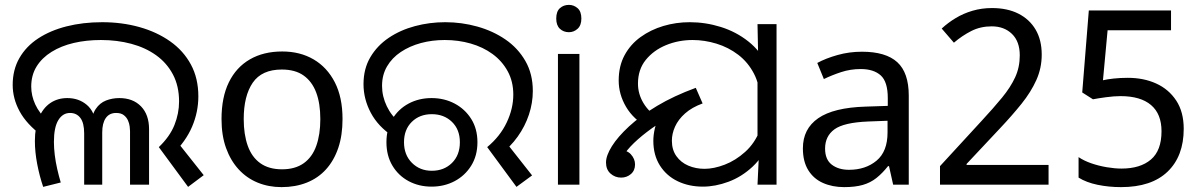

<svg xmlns="http://www.w3.org/2000/svg" viewBox="-20 -757 4928 787"><path d="M631 -154Q676 -197 695 -244.5Q714 -292 714 -341Q714 -404 689 -451.5Q664 -499 620 -530.5Q576 -562 518 -577.5Q460 -593 394 -593Q334 -593 282.5 -581Q231 -569 191.5 -544.5Q152 -520 130 -484.5Q108 -449 108 -402Q108 -365 124.5 -329Q141 -293 178 -258L152 -201Q89 -248 60.5 -300.5Q32 -353 32 -409Q32 -471 59.5 -519Q87 -567 136.5 -599.5Q186 -632 253 -649Q320 -666 399 -666Q480 -666 551.5 -646Q623 -626 677.5 -587.5Q732 -549 762.5 -492.5Q793 -436 793 -362Q793 -298 767.5 -238Q742 -178 686 -123L700 -184L815 -39L751 9ZM157 9Q142 -35 132.5 -84.5Q123 -134 123 -179Q123 -235 139.5 -274.5Q156 -314 186 -334.5Q216 -355 256 -355Q303 -355 336 -327Q369 -299 374 -243H352Q356 -286 372.5 -310.5Q389 -335 414.5 -345Q440 -355 469 -355Q525 -355 558 -321Q591 -287 591 -227V0H513V-220Q513 -227 511.5 -239Q510 -251 504.5 -263.5Q499 -276 487.5 -285Q476 -294 456 -294Q428 -294 413.5 -273Q399 -252 399 -214V0H325V-210Q325 -253 309.5 -273.5Q294 -294 267 -294Q237 -294 219 -264.5Q201 -235 201 -175Q201 -150 204.5 -121.5Q208 -93 214.5 -64.5Q221 -36 229 -9L157 9Z M1384 -269Q1384 -202 1366.5 -150.5Q1349 -99 1316.5 -63Q1284 -27 1237.5 -8.5Q1191 10 1134 10Q1081 10 1036 -8.5Q991 -27 958 -63Q925 -99 906.5 -150.5Q888 -202 888 -269Q888 -358 918 -419.5Q948 -481 1004 -513.5Q1060 -546 1137 -546Q1210 -546 1265.5 -513.5Q1321 -481 1352.5 -419.5Q1384 -358 1384 -269ZM979 -269Q979 -206 995.5 -159.5Q1012 -113 1047 -88Q1082 -63 1136 -63Q1190 -63 1225 -88Q1260 -113 1276.5 -159.5Q1293 -206 1293 -269Q1293 -333 1276 -378Q1259 -423 1224.5 -447.5Q1190 -472 1135 -472Q1053 -472 1016 -418Q979 -364 979 -269Z M1977 -154Q2030 -198 2057 -255Q2084 -312 2084 -369Q2084 -423 2061 -465Q2038 -507 1999 -535.5Q1960 -564 1909.5 -578.5Q1859 -593 1803 -593Q1751 -593 1705 -580.5Q1659 -568 1623 -544Q1587 -520 1566.5 -485Q1546 -450 1546 -405Q1546 -362 1565.5 -321.5Q1585 -281 1619 -254L1591 -198Q1530 -238 1500 -294.5Q1470 -351 1470 -412Q1470 -475 1498 -522.5Q1526 -570 1573.5 -602Q1621 -634 1681 -650Q1741 -666 1805 -666Q1873 -666 1937 -648Q2001 -630 2052 -595Q2103 -560 2133.5 -507Q2164 -454 2164 -384Q2164 -335 2148 -287Q2132 -239 2102 -197Q2072 -155 2030 -123L2046 -184L2161 -38L2097 9ZM1749 8Q1697 8 1655 -14.5Q1613 -37 1588.5 -78Q1564 -119 1564 -174Q1564 -229 1588.5 -269.5Q1613 -310 1655 -332.5Q1697 -355 1749 -355Q1801 -355 1843.5 -332.5Q1886 -310 1911.5 -269.5Q1937 -229 1937 -174Q1937 -119 1911.5 -78Q1886 -37 1843.5 -14.5Q1801 8 1749 8ZM1750 -57Q1800 -57 1832.5 -89Q1865 -121 1865 -174Q1865 -226 1832.5 -257.5Q1800 -289 1750 -289Q1700 -289 1668 -257.5Q1636 -226 1636 -174Q1636 -122 1668.5 -89.5Q1701 -57 1750 -57Z M2355 -536V0H2267V-536ZM2312 -737Q2332 -737 2347.5 -723.5Q2363 -710 2363 -681Q2363 -653 2347.5 -639Q2332 -625 2312 -625Q2290 -625 2275 -639Q2260 -653 2260 -681Q2260 -710 2275 -723.5Q2290 -737 2312 -737Z M2861 8Q2804 8 2758 -14Q2712 -36 2685 -78.5Q2658 -121 2658 -180Q2658 -203 2664 -230Q2670 -257 2687.5 -285.5Q2705 -314 2739 -340Q2773 -366 2828 -386L2849 -336Q2806 -321 2760 -297Q2714 -273 2671.5 -244.5Q2629 -216 2595 -186Q2561 -156 2541 -128Q2521 -100 2521 -78L2507 -144Q2548 -144 2565.5 -125Q2583 -106 2583 -83Q2583 -58 2566 -43.5Q2549 -29 2526 -29Q2501 -29 2482.5 -45.5Q2464 -62 2464 -91Q2464 -119 2488 -157.5Q2512 -196 2558.5 -239Q2605 -282 2673.5 -323Q2742 -364 2832 -397L2860 -333Q2816 -317 2788 -292Q2760 -267 2747 -238Q2734 -209 2734 -180Q2734 -143 2752.5 -117Q2771 -91 2801.5 -78Q2832 -65 2868 -65Q2906 -65 2950.5 -82Q2995 -99 3034.5 -134.5Q3074 -170 3095 -224L3134 -180Q3110 -116 3065 -74Q3020 -32 2966 -12Q2912 8 2861 8ZM2637 -234Q2577 -267 2546.5 -318.5Q2516 -370 2516 -427Q2516 -486 2540 -530.5Q2564 -575 2605.5 -605Q2647 -635 2699 -650.5Q2751 -666 2807 -666Q2872 -666 2934.5 -646.5Q2997 -627 3047 -587.5Q3097 -548 3126.5 -488Q3156 -428 3156 -347L3095 -345Q3095 -408 3070.5 -455Q3046 -502 3006 -532.5Q2966 -563 2917 -578Q2868 -593 2819 -593Q2761 -593 2710 -572Q2659 -551 2627 -511.5Q2595 -472 2595 -414Q2595 -372 2617.5 -334.5Q2640 -297 2680 -273L2637 -234ZM3090 -106 3085 -144V-471L3088 -511L3085 -658H3163V0H3085Z M3513 -545Q3611 -545 3658 -502Q3705 -459 3705 -365V0H3641L3624 -76H3620Q3597 -47 3572.5 -27.5Q3548 -8 3516.5 1Q3485 10 3440 10Q3392 10 3353.5 -7Q3315 -24 3293 -59.5Q3271 -95 3271 -149Q3271 -229 3334 -272.5Q3397 -316 3528 -320L3619 -323V-355Q3619 -422 3590 -448Q3561 -474 3508 -474Q3466 -474 3428 -461.5Q3390 -449 3357 -433L3330 -499Q3365 -518 3413 -531.5Q3461 -545 3513 -545ZM3539 -259Q3439 -255 3400.5 -227Q3362 -199 3362 -148Q3362 -103 3389.5 -82Q3417 -61 3460 -61Q3528 -61 3573 -98.5Q3618 -136 3618 -214V-262Z M3833 -76 4004 -262Q4053 -315 4087.5 -357Q4122 -399 4141 -440Q4160 -481 4160 -530Q4160 -587 4128 -618Q4096 -649 4045 -649Q3999 -649 3961.5 -630Q3924 -611 3890 -582L3840 -640Q3866 -664 3897.5 -683Q3929 -702 3966.5 -713Q4004 -724 4046 -724Q4109 -724 4154.5 -701Q4200 -678 4225 -635.5Q4250 -593 4250 -533Q4250 -478 4228 -429Q4206 -380 4167.5 -332Q4129 -284 4079 -231L3942 -85V-81H4278V0H3833Z M4575 10Q4525 10 4479 0.5Q4433 -9 4401 -29V-113Q4423 -98 4453.5 -87.5Q4484 -77 4517 -71.5Q4550 -66 4577 -66Q4654 -66 4697.5 -103Q4741 -140 4741 -219Q4741 -290 4698 -326.5Q4655 -363 4573 -363Q4547 -363 4513.5 -358.5Q4480 -354 4460 -350L4416 -378L4443 -714H4780V-633H4520L4501 -428Q4517 -432 4544.5 -435Q4572 -438 4603 -438Q4668 -438 4719.5 -414.5Q4771 -391 4801.5 -344.5Q4832 -298 4832 -229Q4832 -117 4766 -53.5Q4700 10 4575 10Z"/></svg>

Font: loriya25
Style: Book
Weight: 400
Designer: Jelle Bosma - Monotype Design Team
Foundry: Monotype Imaging Inc.
Version: Version 2.003